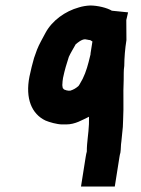

<svg xmlns="http://www.w3.org/2000/svg" viewBox="-20 -514 514 699"><path d="M289.8 -371C294 -371 302.6 -368 308.3 -368L316.5 -363L309.7 -320C310 -318 309.6 -315 308.3 -311C300.8 -279.3 293.8 -253.2 281 -227L269.8 -207C267.2 -203 267.2 -203 265.8 -201C256.3 -192.7 247.8 -187.7 236.1 -184H227.1C225.9 -184.7 224.3 -185 222.3 -185C219.2 -186.3 216.3 -187.3 213.8 -188C211.2 -189.4 211.1 -191.6 208.6 -193C207.7 -198.2 206.2 -203.4 207.3 -210C207.2 -214 208 -220.7 209.4 -230C215.9 -260.7 222.1 -280.8 230.6 -307C236.7 -320.7 247.7 -338.4 254.6 -351L254.8 -352C263 -359.1 277.4 -371 289.8 -371ZM304.1 -89C304.1 -80.3 304 -71.3 303.8 -62C302.5 -27.6 295.9 4.2 296.1 37L296 38C294.5 43.3 293.1 49.7 292 57L274.9 165H397.9L415 57C415.9 51 417 46 418.3 42C420.7 26.9 419.3 16.8 422 0C423.4 -13.3 424.6 -24.7 425.4 -34C426.9 -43.3 427.8 -57.7 428.2 -77C431.1 -130.5 427.6 -169.5 430.3 -223C430.8 -242.6 429.6 -256.3 432.4 -274C432.7 -304.7 435.2 -336.1 440.3 -368C439.9 -416 439.7 -440.3 439.8 -441L446.3 -469L387.2 -475C370.6 -485.3 336 -494 308.2 -494C293.5 -493.3 279.8 -491 267.1 -487C217.4 -473.4 169.5 -439.1 145.4 -394C135.9 -375.7 122.1 -352.4 114.7 -333L104 -303C97.3 -278.6 93 -263.1 87.2 -235C71.6 -155.7 95.2 -98.8 145.9 -75C159.5 -69.2 187.9 -61 206.7 -61H220.7C254.5 -61 279.9 -77.8 304.1 -89Z"/></svg>

Font: Tape
Style: It
Weight: 500
Foundry: Cannot Into Space Fonts
Version: Version 0.97